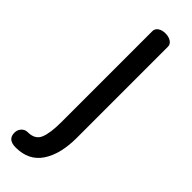

<svg xmlns="http://www.w3.org/2000/svg" viewBox="-279 -484 723 723"><g transform="rotate(45 83.0 -122.5)"><path d="M143 -445V40Q143 127 109 178Q75 229 6 229Q-37 229 -37 193Q-37 177 -27 166.5Q-17 156 -3 156Q36 156 48 127Q60 98 60 40V-445Q60 -458 71.5 -466Q83 -474 101 -474Q119 -474 131 -466Q143 -458 143 -445Z"/></g></svg>

Font: Dosis
Style: Medium
Weight: 500
Designer: Edgar Tolentino, Pablo Impallari, Igino Marini
Foundry: Edgar Tolentino, Pablo Impallari, Igino Marini
Version: Version 1.007